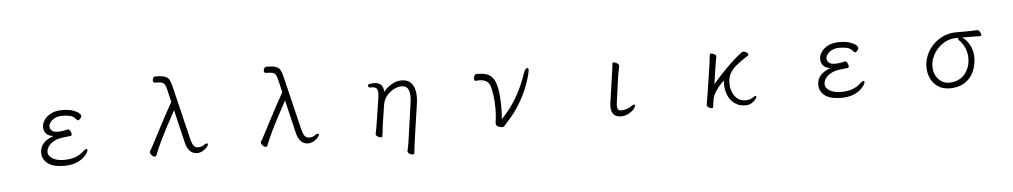

<svg xmlns="http://www.w3.org/2000/svg" viewBox="-44 -1124 9087 1723"><g transform="rotate(-5 4500.0 -262.5)"><path d="M419 -259Q376 -264 355 -287.5Q334 -311 334 -347Q334 -379 355 -410.5Q376 -442 417 -463Q458 -484 516 -484Q578 -484 614.5 -471Q651 -458 667.5 -443Q684 -428 684 -420Q684 -403 671 -391.5Q658 -380 653 -380Q647 -380 642.5 -385Q638 -390 633 -396Q609 -422 576.5 -427.5Q544 -433 514 -433Q475 -433 447.5 -419Q420 -405 405.5 -385Q391 -365 391 -347Q391 -343 394.5 -330Q398 -317 414 -305.5Q430 -294 467 -294Q486 -294 509 -297.5Q532 -301 549 -306Q550 -306 551 -306.5Q552 -307 553 -307Q565 -307 574.5 -291.5Q584 -276 584 -262Q584 -247 572 -246Q541 -243 506 -238.5Q471 -234 454 -228Q404 -210 379 -180.5Q354 -151 354 -119Q354 -85 393 -61Q432 -37 496 -37Q554 -37 599 -53Q644 -69 682 -106Q696 -118 703 -118Q713 -118 713 -106Q713 -98 701 -78.5Q689 -59 663 -37Q637 -15 595 0.5Q553 16 494 16Q394 16 345.5 -21.5Q297 -59 297 -119Q297 -215 419 -259Z M1518 -396Q1466 -300 1433 -237Q1400 -174 1380.5 -133.5Q1361 -93 1349 -64.5Q1337 -36 1326 -8Q1322 4 1310 4Q1297 4 1283 -10.5Q1269 -25 1269 -38Q1269 -42 1271 -46Q1282 -64 1293.5 -85.5Q1305 -107 1318 -132Q1350 -193 1382 -254.5Q1414 -316 1444.5 -372Q1475 -428 1500 -472L1473 -586Q1465 -620 1454.5 -634.5Q1444 -649 1424 -653Q1404 -657 1369 -657Q1359 -657 1355 -663.5Q1351 -670 1351 -678Q1351 -689 1358 -700.5Q1365 -712 1377 -712Q1435 -712 1462.5 -702Q1490 -692 1502 -670Q1514 -648 1523 -611L1641 -122Q1651 -82 1665.5 -63.5Q1680 -45 1706 -45Q1736 -45 1758 -61Q1767 -68 1774 -70.5Q1781 -73 1785 -73Q1794 -73 1794 -64Q1794 -54 1779.5 -37.5Q1765 -21 1741.5 -7.5Q1718 6 1691 6Q1655 6 1628 -19Q1601 -44 1587 -105Z M2518 -396Q2466 -300 2433 -237Q2400 -174 2380.5 -133.5Q2361 -93 2349 -64.5Q2337 -36 2326 -8Q2322 4 2310 4Q2297 4 2283 -10.5Q2269 -25 2269 -38Q2269 -42 2271 -46Q2282 -64 2293.5 -85.5Q2305 -107 2318 -132Q2350 -193 2382 -254.5Q2414 -316 2444.5 -372Q2475 -428 2500 -472L2473 -586Q2465 -620 2454.5 -634.5Q2444 -649 2424 -653Q2404 -657 2369 -657Q2359 -657 2355 -663.5Q2351 -670 2351 -678Q2351 -689 2358 -700.5Q2365 -712 2377 -712Q2435 -712 2462.5 -702Q2490 -692 2502 -670Q2514 -648 2523 -611L2641 -122Q2651 -82 2665.5 -63.5Q2680 -45 2706 -45Q2736 -45 2758 -61Q2767 -68 2774 -70.5Q2781 -73 2785 -73Q2794 -73 2794 -64Q2794 -54 2779.5 -37.5Q2765 -21 2741.5 -7.5Q2718 6 2691 6Q2655 6 2628 -19Q2601 -44 2587 -105Z M3573 152Q3577 135 3581.5 112.5Q3586 90 3590 65L3638 -274Q3640 -290 3641.5 -305Q3643 -320 3643 -334Q3643 -378 3626.5 -404.5Q3610 -431 3569 -431Q3538 -431 3501.5 -413Q3465 -395 3436.5 -361Q3408 -327 3400 -279L3373 -104Q3372 -95 3369.5 -74Q3367 -53 3364.5 -31.5Q3362 -10 3360 1Q3358 9 3348 9Q3335 9 3318.5 -0.5Q3302 -10 3302 -23V-26Q3306 -44 3311 -71Q3316 -98 3318 -112L3352 -330Q3354 -347 3356 -361.5Q3358 -376 3358 -388Q3358 -418 3346 -431.5Q3334 -445 3303 -445H3289Q3281 -445 3276 -450Q3271 -455 3271 -462Q3271 -473 3285.5 -477Q3300 -481 3326 -481Q3365 -481 3387.5 -461.5Q3410 -442 3411 -395Q3445 -436 3487.5 -460Q3530 -484 3573 -484Q3621 -484 3648.5 -462Q3676 -440 3687.5 -404.5Q3699 -369 3699 -328Q3699 -314 3698 -299Q3697 -284 3695 -270L3645 73L3632 179Q3630 187 3619 187Q3606 187 3589.5 177.5Q3573 168 3573 155Z M4237 -422Q4231 -422 4227.5 -428.5Q4224 -435 4224 -444Q4224 -457 4231.5 -470Q4239 -483 4253 -483Q4300 -483 4336 -473Q4372 -463 4396.5 -431Q4421 -399 4433.5 -335Q4446 -271 4446 -163Q4446 -135 4445 -108.5Q4444 -82 4441 -58Q4479 -97 4519 -149Q4559 -201 4599.5 -276Q4640 -351 4677 -458Q4684 -478 4692 -487Q4700 -496 4707 -496Q4720 -496 4720 -474Q4720 -470 4710 -429Q4700 -388 4675 -324Q4650 -260 4605 -183Q4560 -106 4489 -30Q4469 -8 4461 2.5Q4453 13 4439 13Q4435 13 4421.5 10.5Q4408 8 4395.5 -0.5Q4383 -9 4383 -27Q4383 -35 4385 -45.5Q4387 -56 4388 -69Q4390 -92 4391.5 -114.5Q4393 -137 4393 -160Q4393 -221 4385.5 -276Q4378 -331 4367 -364Q4355 -398 4329.5 -411Q4304 -424 4268 -424Q4261 -424 4253.5 -423.5Q4246 -423 4238 -422Z M5460 -365Q5464 -388 5468 -418Q5472 -448 5474 -471Q5475 -479 5485 -479Q5498 -479 5515 -468.5Q5532 -458 5532 -445V-442L5515 -354L5485 -136Q5483 -122 5481.5 -110Q5480 -98 5480 -89Q5480 -64 5489 -54Q5498 -44 5517 -44Q5535 -44 5562.5 -51.5Q5590 -59 5609 -74Q5626 -86 5634 -86Q5643 -86 5643 -75Q5643 -63 5625 -43Q5607 -23 5577 -7Q5547 9 5509 9Q5422 9 5422 -87Q5422 -113 5428 -144Z M6284 -27 6299 -115 6338 -369Q6341 -389 6345 -421.5Q6349 -454 6351 -475Q6352 -482 6363 -482Q6376 -482 6392 -473Q6408 -464 6408 -452V-449Q6405 -435 6400 -407Q6395 -379 6392 -360L6369 -205Q6390 -231 6422 -266Q6454 -301 6491.5 -339Q6529 -377 6567.5 -411.5Q6606 -446 6640 -470Q6643 -472 6646 -473Q6649 -474 6653 -474Q6667 -474 6681.5 -463.5Q6696 -453 6696 -443Q6696 -438 6691 -435Q6628 -395 6586.5 -361Q6545 -327 6524.5 -290Q6504 -253 6504 -202Q6504 -161 6518.5 -123Q6533 -85 6562.5 -61Q6592 -37 6635 -37Q6652 -37 6670.5 -41.5Q6689 -46 6701 -55Q6718 -68 6728 -68Q6735 -68 6735 -61Q6735 -54 6722.5 -37Q6710 -20 6686.5 -6Q6663 8 6630 8Q6577 8 6537.5 -19Q6498 -46 6476.5 -92.5Q6455 -139 6455 -198Q6455 -206 6455.5 -215Q6456 -224 6457 -232Q6441 -218 6418 -192Q6395 -166 6376 -135.5Q6357 -105 6351 -75Q6348 -61 6345 -40.5Q6342 -20 6340 -1Q6338 7 6328 7Q6316 7 6300 -2.5Q6284 -12 6284 -24Z M7419 -259Q7376 -264 7355 -287.5Q7334 -311 7334 -347Q7334 -379 7355 -410.5Q7376 -442 7417 -463Q7458 -484 7516 -484Q7578 -484 7614.5 -471Q7651 -458 7667.5 -443Q7684 -428 7684 -420Q7684 -403 7671 -391.5Q7658 -380 7653 -380Q7647 -380 7642.5 -385Q7638 -390 7633 -396Q7609 -422 7576.5 -427.5Q7544 -433 7514 -433Q7475 -433 7447.5 -419Q7420 -405 7405.5 -385Q7391 -365 7391 -347Q7391 -343 7394.5 -330Q7398 -317 7414 -305.5Q7430 -294 7467 -294Q7486 -294 7509 -297.5Q7532 -301 7549 -306Q7550 -306 7551 -306.5Q7552 -307 7553 -307Q7565 -307 7574.5 -291.5Q7584 -276 7584 -262Q7584 -247 7572 -246Q7541 -243 7506 -238.5Q7471 -234 7454 -228Q7404 -210 7379 -180.5Q7354 -151 7354 -119Q7354 -85 7393 -61Q7432 -37 7496 -37Q7554 -37 7599 -53Q7644 -69 7682 -106Q7696 -118 7703 -118Q7713 -118 7713 -106Q7713 -98 7701 -78.5Q7689 -59 7663 -37Q7637 -15 7595 0.5Q7553 16 7494 16Q7394 16 7345.5 -21.5Q7297 -59 7297 -119Q7297 -215 7419 -259Z M8759 -483Q8773 -483 8783.5 -467Q8794 -451 8794 -438Q8794 -427 8783 -427Q8750 -428 8721 -428.5Q8692 -429 8657 -429H8619Q8645 -414 8666.5 -385.5Q8688 -357 8701 -320.5Q8714 -284 8714 -244Q8714 -171 8686.5 -112Q8659 -53 8605 -18.5Q8551 16 8471 16Q8412 16 8368.5 -11.5Q8325 -39 8301.5 -86.5Q8278 -134 8278 -193Q8278 -244 8298.5 -295Q8319 -346 8358 -387.5Q8397 -429 8451 -454.5Q8505 -480 8571 -480H8653Q8707 -480 8758 -483ZM8567 -429Q8517 -429 8474 -408Q8431 -387 8399 -352.5Q8367 -318 8349.5 -276Q8332 -234 8332 -193Q8332 -147 8350.5 -111.5Q8369 -76 8400 -55.5Q8431 -35 8470 -35Q8530 -35 8572.5 -63Q8615 -91 8637.5 -137.5Q8660 -184 8660 -238Q8660 -288 8642 -331Q8624 -374 8592 -405Q8583 -414 8583 -422Q8583 -425 8585 -429Z"/></g></svg>

Font: Moon Stars Kai HW Light
Style: Regular
Weight: 300
Designer: GuiWonder
Version: Version 1.101